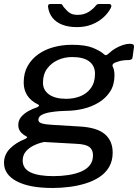

<svg xmlns="http://www.w3.org/2000/svg" viewBox="-45 -761 687 956"><path d="M217 175Q101 175 38 141.5Q-25 108 -25 50Q-25 9 4.5 -21Q34 -51 80 -69Q88 -73 90 -76.5Q92 -80 84 -83Q65 -94 55.5 -107Q46 -120 46 -139Q46 -162 60.5 -179Q75 -196 96.5 -208Q118 -220 138 -226Q147 -230 149 -234Q151 -238 144 -241Q109 -258 91 -285.5Q73 -313 73 -350Q73 -398 93 -433Q113 -468 146.5 -491.5Q180 -515 223 -526.5Q266 -538 313 -538Q380 -538 417 -523Q454 -508 474 -490Q480 -484 487 -488Q494 -492 500 -498Q514 -511 531.5 -521Q549 -531 567.5 -537Q586 -543 601 -543Q613 -543 618 -539.5Q623 -536 622 -526L616 -482Q615 -470 611 -466.5Q607 -463 597 -462Q580 -462 566 -460Q552 -458 542 -454Q510 -446 516 -430Q520 -423 522.5 -412Q525 -401 525 -386Q525 -339 503.5 -305.5Q482 -272 446.5 -250.5Q411 -229 368 -219Q325 -209 281 -209Q272 -209 250.5 -207.5Q229 -206 204.5 -202Q180 -198 163 -189Q146 -180 146 -164Q146 -152 163.5 -146.5Q181 -141 221 -139L354 -131Q438 -126 477 -93Q516 -60 516 -1Q516 40 498.5 70Q481 100 451 120Q421 140 382.5 152Q344 164 301.5 169.5Q259 175 217 175ZM221 116Q260 116 295.5 110.5Q331 105 358.5 93.5Q386 82 402 62Q418 42 418 12Q418 -16 399.5 -29.5Q381 -43 335 -45L175 -54Q149 -49 124 -37Q99 -25 83.5 -6.5Q68 12 68 38Q68 79 107.5 97.5Q147 116 221 116ZM284 -269Q323 -269 355.5 -282Q388 -295 408 -323Q428 -351 428 -394Q428 -433 399.5 -455Q371 -477 314 -477Q276 -477 243 -462Q210 -447 189.5 -419Q169 -391 169 -349Q169 -312 199.5 -290.5Q230 -269 284 -269ZM498 -741Q506 -741 508.5 -735.5Q511 -730 507 -722Q494 -696 469.5 -674Q445 -652 412 -639Q379 -626 338 -626Q296 -626 265 -638Q234 -650 216 -673Q198 -696 194 -728Q194 -733 196 -737Q198 -741 206 -741H256Q263 -741 265 -737Q267 -733 272 -726Q279 -719 287.5 -709Q296 -699 309 -693Q322 -687 342 -687Q373 -687 396 -701.5Q419 -716 433 -734Q437 -739 441 -740Q445 -741 449 -741Z"/></svg>

Font: Libre Franklin Thin Medium
Style: Italic
Weight: 500
Italic angle: -8°
Version: Version 3.000